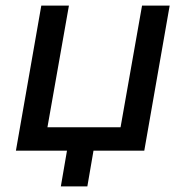

<svg xmlns="http://www.w3.org/2000/svg" viewBox="-20 -540 665 688"><path d="M128 -520 37 0H220L198 128H293L315 0H497L588 -520H489L412 -84H150L227 -520Z"/></svg>

Font: Fixel Display Medium
Style: Italic
Weight: 500
Italic angle: -10°
Designer: AlfaBravo + MacPaw
Foundry: Kyrylo Tkachov, Marchela Mozhyna, Serhii Makarenko, Maria Weinstein, Zakhar Kryvoshyya
Version: Version 1.210;Glyphs 3.2 (3217)